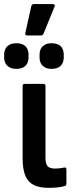

<svg xmlns="http://www.w3.org/2000/svg" viewBox="-62 -896 352 924"><path d="M171.9 8Q128.5 8 100.9 -5.5Q73.2 -19 60.1 -50Q46.9 -81.1 46.9 -134.2V-481.4Q46.9 -492.3 57.3 -492.3H146.5Q156.9 -492.3 156.9 -481.4V-136.6Q156.9 -107.5 167.2 -96.2Q177.5 -84.9 201.6 -84.9Q215.2 -84.9 226.7 -86.4Q238.2 -87.9 248.7 -89.9Q257.6 -91.4 257.6 -80V-12.3Q257.6 -2.9 248.7 -0.4Q235.3 3.6 216 5.8Q196.6 8 171.9 8ZM69.6 -725.4Q56.7 -725.4 60.2 -738.2L88.8 -866.9Q91.3 -876.3 101.2 -876.3H191.9Q197.8 -876.3 200.6 -872.8Q203.3 -869.4 200.3 -863.4L147.5 -733.8Q144 -725.4 134.6 -725.4ZM16.9 -564.5Q-10.8 -564.5 -26.4 -579.1Q-42 -593.8 -42 -619.6V-632.9Q-42 -659.2 -26.4 -673.6Q-10.8 -688 16.9 -688Q45.2 -688 60.3 -673.6Q75.4 -659.2 75.4 -632.9V-619.6Q75.4 -593.8 60.3 -579.1Q45.2 -564.5 16.9 -564.5ZM186.3 -564.5Q159 -564.5 143.7 -579.1Q128.4 -593.8 128.4 -619.6V-632.9Q128.4 -659.2 143.7 -673.6Q159 -688 186.3 -688Q215.1 -688 230 -673.6Q244.8 -659.2 244.8 -632.9V-619.6Q244.8 -593.8 230 -579.1Q215.1 -564.5 186.3 -564.5Z"/></svg>

Font: Sofia Sans Condensed
Style: Regular
Weight: 400
Designer: Botio Nikoltchev, Ani Petrova
Foundry: lettersoup
Version: Version 4.100